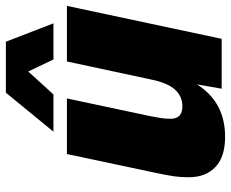

<svg xmlns="http://www.w3.org/2000/svg" viewBox="-88 -706 805 670"><g transform="rotate(-90 315.0 -370.5)"><path d="M173 12Q103 12 67.5 -22Q32 -56 32 -114Q32 -146 36.5 -173.5Q41 -201 47 -229L113 -540H307L246 -253Q243 -238 239.5 -218Q236 -198 236 -179Q236 -137 279 -137Q314 -137 337.5 -162.5Q361 -188 373 -246L436 -540H630L515 0H341L356 -86Q294 12 173 12ZM191 -587 327 -753H505L569 -587H443L401 -675L321 -587Z"/></g></svg>

Font: Geist Black
Style: Italic
Weight: 900
Italic angle: -12°
Designer: Basement.studio, Andrés Briganti, Mateo Zaragoza
Foundry: Basement.studio, Vercel, Andrés Briganti, Guido Ferreyra, Mateo Zaragoza
Version: Version 1.500; ttfautohint (v1.8.4.7-5d5b)